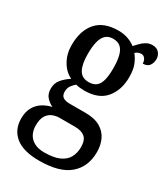

<svg xmlns="http://www.w3.org/2000/svg" viewBox="-198 -661 866 989"><g transform="rotate(30 235.0 -166.0)"><path d="M200 238Q106 238 59 200Q12 162 12 95Q12 56 27 29Q42 2 67.5 -14Q93 -30 122 -36Q102 -45 84.5 -63.5Q67 -82 67 -115Q67 -146 85.5 -168.5Q104 -191 133 -210Q95 -228 71.5 -269Q48 -310 48 -362Q48 -448 91 -497.5Q134 -547 221 -547Q253 -547 279 -537.5Q305 -528 322 -514Q332 -524 344.5 -537.5Q357 -551 373.5 -560.5Q390 -570 410 -570Q436 -570 449.5 -554Q463 -538 463 -517Q463 -495 451.5 -478.5Q440 -462 413 -462Q413 -479 404.5 -490.5Q396 -502 383 -502Q372 -502 364 -498.5Q356 -495 348 -488Q365 -468 376.5 -439.5Q388 -411 388 -366Q388 -290 347 -240.5Q306 -191 221 -191Q210 -191 195 -192.5Q180 -194 171 -197Q159 -188 148 -173Q137 -158 137 -136Q137 -114 150.5 -104.5Q164 -95 191 -95H285Q339 -95 372.5 -75.5Q406 -56 421.5 -23Q437 10 437 51Q437 138 379 188Q321 238 200 238ZM202 188Q259 188 292 172.5Q325 157 339 130.5Q353 104 353 71Q353 28 332.5 11Q312 -6 273 -6H182Q161 -6 141 2Q121 10 108 30.5Q95 51 95 89Q95 118 106.5 140Q118 162 141.5 175Q165 188 202 188ZM219 -240Q247 -240 263.5 -253.5Q280 -267 287 -295Q294 -323 294 -365Q294 -409 286.5 -438.5Q279 -468 262.5 -482.5Q246 -497 218 -497Q191 -497 174.5 -482Q158 -467 150.5 -437.5Q143 -408 143 -364Q143 -303 160.5 -271.5Q178 -240 219 -240Z"/></g></svg>

Font: Noto Serif Khmer Condensed Medium
Style: Regular
Weight: 500
Width: 3
Designer: Danh Hong and the Monotype Design Team
Foundry: Monotype Imaging Inc.
Version: Version 2.004